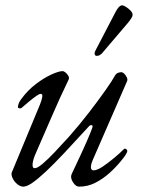

<svg xmlns="http://www.w3.org/2000/svg" viewBox="-20 -684 549 718"><path d="M67 14Q56 14 44.5 4.5Q33 -5 27 -18Q21 -31 24 -39L129 -292Q136 -309 138 -321Q140 -333 132 -333Q127 -333 115.5 -325Q104 -317 89.5 -305Q75 -293 60 -280Q58 -278 52.5 -279Q47 -280 47 -283Q47 -287 49 -294.5Q51 -302 59 -313Q84 -347 114.5 -370Q145 -393 172.5 -405.5Q200 -418 214 -418Q219 -418 225.5 -412.5Q232 -407 236 -399.5Q240 -392 236 -385Q203 -317 173 -247Q143 -177 113 -109Q104 -89 102 -72Q100 -55 110 -55Q120 -55 140 -72Q160 -89 185.5 -116Q211 -143 239 -174Q277 -217 312.5 -263Q348 -309 374 -346Q400 -383 408 -398Q413 -408 420 -411Q427 -414 433 -414Q439 -414 445 -408Q451 -402 454.5 -394Q458 -386 455 -380L327 -86Q319 -67 320 -57Q321 -47 330 -47Q343 -47 364 -61Q385 -75 407 -93.5Q429 -112 444 -127Q445 -128 447 -128Q450 -128 453 -125.5Q456 -123 456 -119Q456 -117 455 -115Q454 -113 452.5 -110Q451 -107 448.5 -103Q446 -99 442.5 -94.5Q439 -90 434 -84Q415 -60 390 -37.5Q365 -15 336.5 -0.5Q308 14 276 14Q263 14 252.5 -3Q242 -20 248 -33Q262 -63 278 -97Q294 -131 306.5 -160Q319 -189 324 -203Q329 -215 323 -216Q317 -217 312 -211Q260 -154 220 -111.5Q180 -69 150.5 -41.5Q121 -14 100.5 0Q80 14 67 14ZM343 -475Q335 -475 334 -481.5Q333 -488 337 -495L412 -639Q417 -649 423.5 -656.5Q430 -664 437 -664Q442 -664 451.5 -658Q461 -652 468.5 -644Q476 -636 476 -628Q476 -624 471.5 -616.5Q467 -609 458 -598L366 -490Q362 -484 355.5 -479.5Q349 -475 343 -475Z"/></svg>

Font: EB Garamond
Style: Italic
Weight: 400
Italic angle: -17.2°
Designer: Georg Duffner and Octavio Pardo
Foundry: Georg Duffner
Version: Version 1.001